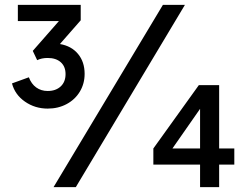

<svg xmlns="http://www.w3.org/2000/svg" viewBox="-20 -765 1012 785"><path d="M29 -424 98 -449Q108 -422 128 -407.5Q148 -393 175 -393Q208 -393 228 -411.5Q248 -430 248 -462Q248 -493 228.5 -510.5Q209 -528 175 -528Q150 -528 132 -519L114 -557L221 -679H53V-745H310V-682L225 -585Q272 -577 299 -544.5Q326 -512 326 -463Q326 -423 306.5 -390.5Q287 -358 252.5 -339.5Q218 -321 175 -321Q123 -321 82 -349.5Q41 -378 29 -424ZM646 -745H736L290 0H199ZM798 -92H607V-158L793 -417H876V-158H938V-92H876V0H798ZM798 -158V-320L685 -158Z"/></svg>

Font: Evergrow Sans 
Style: Medium
Weight: 500
Foundry: 10Web
Version: Version 1.000